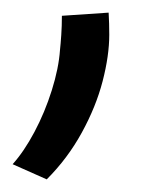

<svg xmlns="http://www.w3.org/2000/svg" viewBox="-103 -92 256 304"><path d="M-5 -67 69 -72Q70 -55 70 -37Q70 -4 59.5 36.5Q49 77 26.5 118Q4 159 -29 192L-83 168Q-65 148 -48.5 117Q-32 86 -21 51Q-10 16 -8 -13Q-7 -22 -6 -36.5Q-5 -51 -5 -67Z"/></svg>

Font: Georama Extra Condensed Medium
Style: Italic
Weight: 500
Width: 2
Italic angle: -9°
Designer: Jean-Baptiste Levee
Foundry: Production Type
Version: Version 1.000